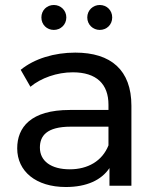

<svg xmlns="http://www.w3.org/2000/svg" viewBox="-20 -745 628 770"><path d="M415 -162C390 -99 332 -66 260 -66C185 -66 140 -99 140 -153C140 -200 167 -237 264 -237H415ZM244 5C328 5 387 -23 419 -71V0H507V-321C507 -464 425 -534 282 -534C198 -534 118 -510 63 -465L102 -397C144 -432 208 -455 272 -455C367 -455 415 -408 415 -325V-304H260C103 -304 49 -234 49 -150C49 -58 124 5 244 5ZM196 -625C223 -625 246 -646 246 -675C246 -704 223 -725 196 -725C168 -725 146 -704 146 -675C146 -646 168 -625 196 -625ZM380 -625C408 -625 430 -646 430 -675C430 -704 408 -725 380 -725C353 -725 330 -704 330 -675C330 -646 353 -625 380 -625Z"/></svg>

Font: Montserrat-Alt1 Med
Style: Regular
Weight: 500
Designer: Differentunic
Foundry: Differentunic
Version: Version 7.222